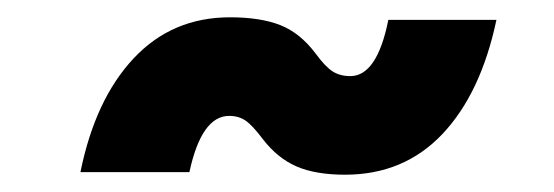

<svg xmlns="http://www.w3.org/2000/svg" viewBox="-20 -444 640 222"><path d="M379 -242Q345 -242 323 -251.5Q301 -261 284 -283Q272 -299 264 -304.5Q256 -310 245 -310Q213 -310 199 -245H73Q90 -329 134.5 -376.5Q179 -424 246 -424Q281 -424 304 -415Q327 -406 345 -382Q356 -367 364.5 -361.5Q373 -356 385 -356Q416 -356 429 -421H554Q536 -336 491.5 -289Q447 -242 379 -242Z"/></svg>

Font: Geist Mono Black
Style: Italic
Weight: 900
Italic angle: -12°
Monospace: yes
Designer: Basement.studio, Andrés Briganti, Mateo Zaragoza
Foundry: Basement.studio, Vercel, Andrés Briganti, Guido Ferreyra, Mateo Zaragoza
Version: Version 1.500; ttfautohint (v1.8.4.7-5d5b)